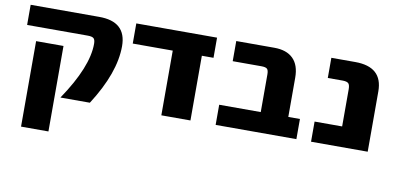

<svg xmlns="http://www.w3.org/2000/svg" viewBox="-70 -739 2413 1173"><g transform="rotate(10 1136.0 -152.5)"><path d="M629.9 -372.1Q629.9 -206.1 496.1 2H313.5Q459 -212.9 459 -356.4Q459 -381.8 449.2 -390.6Q439.5 -399.4 412.1 -399.4H36.1V-524.4H460Q629.9 -525.4 629.9 -372.1ZM107.4 218.8V-311.5H277.3V218.8Z M1120.1 2H939.5V-399.4H691.4V-524.4H1192.4V-399.4H1120.1Z M1534.2 -356.4Q1534.2 -382.8 1524.9 -391.1Q1515.6 -399.4 1489.3 -399.4H1311.5V-524.4H1547.9Q1624 -524.4 1664.6 -484.4Q1705.1 -444.3 1705.1 -366.2V-123H1777.3V2H1276.4V-123H1534.2Z M1868.2 2V-123H2039.1V-353.5Q2039.1 -380.9 2029.3 -390.1Q2019.5 -399.4 1992.2 -399.4H1901.4V-524.4H2049.8Q2219.7 -524.4 2219.7 -372.1V2Z"/></g></svg>

Font: Gen Shin Gothic Heavy
Style: Bold
Weight: 900
Designer: [Source Han Sans]
Ryoko NISHIZUKA  (kana & ideographs); Paul D. Hunt (Latin, Greek & Cyrillic); Wenlong ZHANG  (bopomofo
Version: Version 1.002.20150607